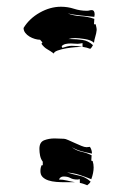

<svg xmlns="http://www.w3.org/2000/svg" viewBox="-20 -564 357 570"><path d="M267 -475Q266 -465 263 -455.5Q260 -446 259 -437Q251 -445 232.5 -448Q214 -451 203 -451Q192 -451 183 -448H190Q207 -448 224.5 -445.5Q242 -443 256 -430Q252 -422 248 -419Q238 -423 225 -425V-436Q215 -434 210 -434Q205 -434 200 -434.5Q195 -435 190 -435Q182 -435 175 -433.5Q168 -432 163 -427L165 -422L179 -426Q186 -428 193 -428Q209 -428 224 -425Q219 -425 205 -424Q191 -423 176.5 -420.5Q162 -418 151 -414Q140 -410 140 -405Q129 -413 120 -418Q111 -423 103 -434L106 -438L99 -446Q92 -446 83.5 -448.5Q75 -451 67.5 -455.5Q60 -460 55 -466.5Q50 -473 50 -481Q67 -509 98 -526.5Q129 -544 161 -544Q181 -544 199.5 -538Q218 -532 238 -532Q242 -532 245.5 -533Q249 -534 252 -534Q261 -534 261 -521L260 -514L220 -518Q200 -520 181 -524Q200 -517 220 -516Q240 -515 260 -508L259 -492H264Q265 -488 266 -483.5Q267 -479 267 -475ZM251 -32Q231 -40 215.5 -45Q200 -50 179 -52Q198 -46 215.5 -42.5Q233 -39 249 -25Q246 -19 239 -14Q234 -16 228.5 -18Q223 -20 217 -21V-32Q215 -32 213.5 -31.5Q212 -31 210 -31Q197 -31 189 -35.5Q181 -40 169 -40Q159 -40 155 -31Q166 -31 179 -28Q191 -25 203 -23H173Q160 -23 147 -24Q134 -25 123.5 -28.5Q113 -32 106.5 -38.5Q100 -45 100 -56Q100 -67 104 -74L107 -73V-84Q101 -92 99 -102Q97 -112 97 -122Q97 -142 111 -147.5Q125 -153 142 -153Q150 -153 157 -152.5Q164 -152 170 -152Q174 -152 183 -148Q192 -144 202 -139.5Q212 -135 221.5 -131Q231 -127 237 -127L247 -128Q253 -119 253 -108Q237 -111 222 -115Q207 -119 193 -127Q206 -117 222 -113.5Q238 -110 252 -103L251 -87L255 -86Q258 -77 258 -67Q258 -51 251 -32Z"/></svg>

Font: Finger Paint
Style: Regular
Weight: 400
Designer: Ralph du Carrois
Foundry: Ralph du Carrois
Version: Version 1.001